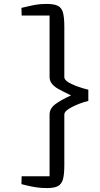

<svg xmlns="http://www.w3.org/2000/svg" viewBox="-20 -864 510 976"><path d="M232 -281Q232 -312 260 -333.5Q288 -355 341 -379Q296 -401 277 -411.5Q258 -422 245 -437Q232 -452 232 -474V-785H90L89 -824Q135 -835 159 -839.5Q183 -844 217 -844Q255 -844 274 -834.5Q293 -825 300 -800.5Q307 -776 307 -727V-472Q307 -454 343.5 -437Q380 -420 429 -408V-351Q385 -340 346 -320Q307 -300 307 -282V-26Q307 23 300 47.5Q293 72 274.5 82Q256 92 219 92Q187 92 162.5 88Q138 84 117 79Q96 74 89 72L90 32H232Z"/></svg>

Font: Grenzecho Serif
Style: Serif-Regular
Weight: 400
Designer: Dan Reynolds
Foundry: Dan Reynolds
Version: Version 1.001; ttfautohint (v1.1) -l 5 -r 5 -G 72 -x 0 -D la